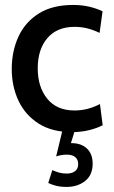

<svg xmlns="http://www.w3.org/2000/svg" viewBox="-20 -524 460 776"><path d="M271.5 10Q190.5 10 136.2 -24.5Q82 -59 54.8 -116.8Q27.5 -174.5 27.5 -245Q27.5 -317 54.5 -375.8Q81.5 -434.5 136.5 -469.2Q191.5 -504 276 -504Q311 -504 341.5 -496.8Q372 -489.5 394.5 -478L382.5 -391Q360.5 -402 335 -408.8Q309.5 -415.5 281.5 -415.5Q210.5 -415.5 171.5 -370Q132.5 -324.5 132.5 -247.5Q132.5 -172.5 171 -125Q209.5 -77.5 281 -77.5Q309 -77.5 334.5 -84.2Q360 -91 384 -103.5L395 -18Q374 -6.5 341 1.8Q308 10 271.5 10ZM259 79 226 62.5Q236.5 59 246.5 56.8Q256.5 54.5 268.5 54.5Q308.5 54.5 331.5 76.5Q354.5 98.5 354.5 137.5Q354.5 183.5 324 207.5Q293.5 231.5 249 231.5Q225 231.5 206.5 226.8Q188 222 175 215.5L191.5 163.5Q205.5 170 219.5 173.8Q233.5 177.5 249 177.5Q270.5 177.5 283.2 168Q296 158.5 296 139.5Q296 121.5 284.5 111.2Q273 101 249.5 101Q239 101 228.8 102.8Q218.5 104.5 207 108L233 0H283.5Z"/></svg>

Font: Cabin SemiCondensedMedium
Style: Regular
Weight: 500
Width: 4
Designer: Pablo Impallari
Foundry: Pablo Impallari. http://www.impallari.com Igino Marini. http://www.ikern.com
Version: Version 3.001